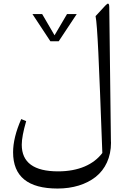

<svg xmlns="http://www.w3.org/2000/svg" viewBox="-20 -769 723 1081"><path d="M310.5 -536.6 412.1 -689.9H357.4L287.1 -570.3L217.3 -689.9H162.6L263.7 -536.6ZM595.2 -728C595.2 -745.6 591.3 -748.5 587.9 -748.5C585.9 -748.5 583 -748 573.2 -737.8L518.1 -678.2C523.4 -652.3 528.3 -584 533.7 -472.2C539.1 -360.4 546.4 -171.9 556.2 92.3C507.3 157.2 422.4 195.8 307.1 195.8C170.9 195.8 102.5 146 102.5 45.9C102.5 14.2 110.8 -29.8 127.4 -86.9L99.6 -98.6C68.8 -28.8 53.7 33.2 53.7 88.4C53.7 224.6 137.2 292.5 304.2 292.5C390.1 292.5 464.4 269.5 518.6 227.1C572.8 184.1 605 116.7 605 34.7C605 32.7 604.5 27.8 604.5 25.9Z"/></svg>

Font: Parastoo
Style: Regular
Weight: 400
Foundry: Saber Rastikerdar (saber.rastikerdar@gmail.com)
Version: Version 2.0.1